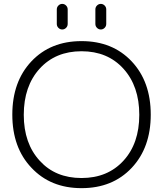

<svg xmlns="http://www.w3.org/2000/svg" viewBox="-20 -974 832 982"><path d="M183.6 -151.4Q263.7 -63.5 397 -63.5Q530.3 -63.5 611.3 -151.9Q692.4 -240.2 692.4 -386.7Q692.4 -533.2 611.3 -622.6Q530.3 -711.9 397 -711.9Q263.7 -711.9 182.6 -622.6Q101.6 -533.2 101.6 -386.7Q101.6 -240.2 183.6 -151.4ZM140.6 -116.2Q43 -218.8 43 -387.7Q43 -556.6 140.6 -660.2Q238.3 -763.7 397 -763.7Q555.7 -763.7 653.3 -660.2Q751 -556.6 751 -387.7Q751 -218.8 653.3 -115.2Q555.7 -11.7 397 -11.7Q238.3 -11.7 140.6 -116.2ZM270.5 -851.6V-925.8Q270.5 -937.5 278.8 -945.8Q287.1 -954.1 298.3 -954.1Q309.6 -954.1 317.9 -945.8Q326.2 -937.5 326.2 -925.8V-851.6Q326.2 -839.8 317.9 -831.5Q309.6 -823.2 298.3 -823.2Q287.1 -823.2 278.8 -831.5Q270.5 -839.8 270.5 -851.6ZM467.8 -851.6V-925.8Q467.8 -937.5 476.1 -945.8Q484.4 -954.1 495.6 -954.1Q506.8 -954.1 515.1 -945.8Q523.4 -937.5 523.4 -925.8V-851.6Q523.4 -839.8 515.1 -831.5Q506.8 -823.2 495.6 -823.2Q484.4 -823.2 476.1 -831.5Q467.8 -839.8 467.8 -851.6Z"/></svg>

Font: irohamaru Light
Style: Regular
Weight: 200
Designer: [Source Han Sans]
Ryoko NISHIZUKA  (kana & ideographs); Paul D. Hunt (Latin, Greek & Cyrillic); Wenlong ZHANG  (bopomofo
Version: Version 1.01